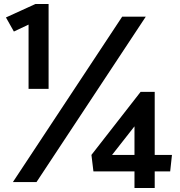

<svg xmlns="http://www.w3.org/2000/svg" viewBox="-20 -784 907 968"><path d="M225 -336V-764H159L10 -696L50 -625L124 -660V-336ZM847 -3H760V-321H689L441 -3L451 80H658V164H760V80H838ZM658 -147V-3H545ZM596 -700 45 134H164L715 -700Z"/></svg>

Font: Catamaran Thin SemiBold
Style: Regular
Weight: 600
Version: Version 2.000